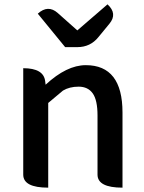

<svg xmlns="http://www.w3.org/2000/svg" viewBox="-20 -864 664 884"><path d="M202 0Q87 0 87 -60V-550Q181 -550 188 -490L190 -474Q287 -564 375 -564Q544 -564 544 -346V0Q429 0 429 -60V-332Q429 -403 407 -434Q385 -465 342 -465Q300 -465 270 -447L202 -390V0ZM280 -647 154 -801Q201 -844 246 -804L336 -724L475 -844Q522 -801 484 -755L433 -693Q396 -647 336 -647Z"/></svg>

Font: Swei Half Moon CJK TC
Style: Medium
Weight: 500
Version: Version 2.125